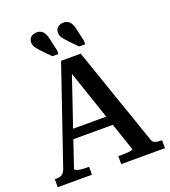

<svg xmlns="http://www.w3.org/2000/svg" viewBox="-162 -1040 1029 1159"><g transform="rotate(-20 352.5 -461.0)"><path d="M442 -852 459 -777V-754H420L376 -799Q353 -823 340.5 -839.5Q328 -856 328 -876Q328 -897 342.5 -909.5Q357 -922 380 -922Q396 -922 408 -915Q420 -908 428.5 -893Q437 -878 442 -852ZM270 -852 287 -777V-754H248L204 -799Q181 -823 168.5 -839.5Q156 -856 156 -876Q156 -897 170.5 -909.5Q185 -922 208 -922Q224 -922 236 -915Q248 -908 256.5 -893Q265 -878 270 -852ZM178 -300H470V-240H172ZM306 -662 328 -630 138 -70Q138 -64 149 -59.5Q160 -55 177 -53Q194 -51 213 -51H228V0H8V-51H13Q39 -51 54 -59.5Q69 -68 78 -96L288 -710H414L632 -80Q638 -61 653.5 -56Q669 -51 692 -51H697V0H416V-51H433Q450 -51 468 -52Q486 -53 498 -55.5Q510 -58 510 -61Z"/></g></svg>

Font: Roboto Serif 36pt Medium
Style: Regular
Weight: 500
Designer: Greg Gazdowicz
Foundry: Commercial Type
Version: Version 1.008